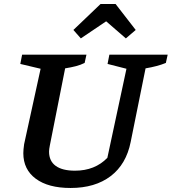

<svg xmlns="http://www.w3.org/2000/svg" viewBox="-20 -924 854 955"><path d="M331 11Q220 11 158 -35Q96 -81 96 -162Q96 -179 100 -207L182 -582L81 -606L90 -652H410L401 -611Q381 -601 358 -595Q335 -589 304 -584L228 -201Q226 -191 225 -183.5Q224 -176 224 -170Q224 -123 257 -99Q290 -75 353 -75Q452 -75 514 -139L609 -582L515 -606L524 -652H814L805 -611Q764 -594 704 -584L630 -218Q608 -107 530.5 -48Q453 11 331 11ZM555 -904 655 -775 606 -733 508 -818 382 -733 345 -775 480 -904Z"/></svg>

Font: Piazzolla SC SemiBold
Style: Italic
Weight: 600
Italic angle: -11.3°
Designer: Juan Pablo del Peral
Foundry: Huerta Tipografica
Version: Version 1.330